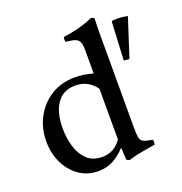

<svg xmlns="http://www.w3.org/2000/svg" viewBox="-136 -874 952 1005"><g transform="rotate(-20 339.5 -371.0)"><path d="M416 13 400 6 396 -63Q361 -25 324.5 -6.5Q288 12 244 12Q182 12 135.5 -21.5Q89 -55 64 -109Q39 -163 39 -226Q39 -299 70.5 -359Q102 -419 159.5 -455.5Q217 -492 294 -492Q317 -492 342 -488.5Q367 -485 394 -477V-605Q394 -636 388 -651.5Q382 -667 364.5 -673.5Q347 -680 312 -683Q309 -696 312 -710Q352 -715 394 -725.5Q436 -736 480 -755L497 -749Q496 -727 495.5 -699Q495 -671 495 -638V-142Q495 -104 498 -85Q501 -66 516 -58.5Q531 -51 567 -45Q570 -32 567 -18Q527 -12 489 -5Q451 2 416 13ZM395 -392Q352 -451 282 -451Q213 -451 178 -400.5Q143 -350 143 -261Q143 -209 157 -161Q171 -113 203 -82Q235 -51 288 -51Q355 -51 395 -109ZM664 -695 596 -485Q590 -484 581.5 -485Q573 -486 567 -487Q566 -487 565 -487L576 -701Q580 -705 609 -705Q634 -705 664 -699Z"/></g></svg>

Font: Castoro
Style: Regular
Weight: 400
Designer: John Hudson
Foundry: Tiro Typeworks Ltd.
Version: Version 2.04